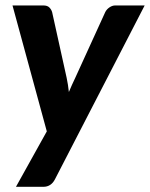

<svg xmlns="http://www.w3.org/2000/svg" viewBox="-20 -536 564 722"><path d="M186.5 138.5Q172 166.5 143 166.5H40L156 -42L27 -515.5H143Q158 -515.5 165.5 -508Q173 -500.5 176 -490.5L230.5 -244Q233.5 -230.5 235.5 -217Q237.5 -203.5 239 -190Q244.5 -203.5 250.8 -217.2Q257 -231 263.5 -244.5L376 -491Q381.5 -501.5 392 -508.5Q402.5 -515.5 413.5 -515.5H524Z"/></svg>

Font: Lato Heavy
Style: Italic
Weight: 800
Italic angle: -7°
Designer: Lukasz Dziedzic
Foundry: tyPoland Lukasz Dziedzic
Version: Version 2.007; 2014-02-27